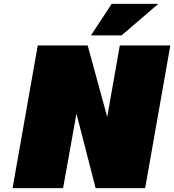

<svg xmlns="http://www.w3.org/2000/svg" viewBox="-20 -972 900 992"><path d="M450 -789 557 -952H798L608 -789ZM45 0 175 -737H433L534 -368L599 -737H860L730 0H474L375 -385L306 0Z"/></svg>

Font: Tomorrow ExtraBold
Style: Italic
Weight: 800
Italic angle: -10°
Designer: Tony de Marco, Monica Rizzolli
Foundry: Just in Type
Version: Version 2.002